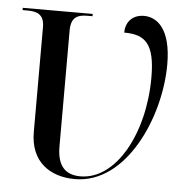

<svg xmlns="http://www.w3.org/2000/svg" viewBox="-52 -776 807 837"><g transform="rotate(5 351.0 -357.5)"><path d="M306 10C531 10 664 -292 664 -523C664 -680 601 -725 545 -725C497 -725 465 -694 465 -645C558 -645 600 -607 600 -460C600 -216 485 -4 329 -4C262 -4 227 -42 227 -126V-634C227 -695 260 -704 300 -704H321V-714H15V-704H37C76 -704 110 -695 110 -638V-179C110 -46 200 10 306 10Z"/></g></svg>

Font: Noto Serif Display Medium
Style: Regular
Weight: 500
Designer: Monotype Design Team
Foundry: Monotype Imaging Inc.
Version: Version 2.009